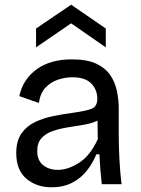

<svg xmlns="http://www.w3.org/2000/svg" viewBox="-20 -782 599 815"><path d="M199 13Q135 13 92 -23.5Q49 -60 49 -132Q49 -184 71 -215.5Q93 -247 129 -264Q165 -281 207 -289.5Q249 -298 288 -303Q346 -311 369.5 -320.5Q393 -330 393 -363Q393 -401 367.5 -427.5Q342 -454 287 -454Q257 -454 226.5 -444Q196 -434 173.5 -410.5Q151 -387 145 -345L62 -374Q77 -445 135 -487.5Q193 -530 285 -530Q350 -530 389 -511.5Q428 -493 448.5 -462.5Q469 -432 476.5 -395Q484 -358 484 -321V-209Q484 -162 487 -104.5Q490 -47 496 0H412Q405 -61 402 -127H389Q374 -90 349 -58Q324 -26 286.5 -6.5Q249 13 199 13ZM226 -61Q268 -61 315 -90.5Q362 -120 395 -191L394 -270Q369 -258 336 -252.5Q303 -247 268.5 -241.5Q234 -236 204.5 -226Q175 -216 156.5 -196Q138 -176 138 -141Q138 -102 162.5 -81.5Q187 -61 226 -61ZM133 -581V-661L282 -762L429 -661V-581L282 -683Z"/></svg>

Font: Bricolage Grotesque 10pt
Style: Regular
Weight: 400
Designer: Mathieu Triay
Foundry: Atelier Triay
Version: Version 1.000; ttfautohint (v1.8.4.7-5d5b);gftools[0.9.32]